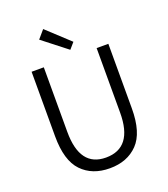

<svg xmlns="http://www.w3.org/2000/svg" viewBox="-156 -972 955 1093"><g transform="rotate(-20 321.5 -425.5)"><path d="M339 -699 192 -814 234 -863 371 -736ZM89 -266V-657H163V-266Q163 -53 321 -53Q483 -53 483 -266V-657H554V-266Q554 -119 490.5 -53.5Q427 12 321 12Q215 12 152 -53.5Q89 -119 89 -266Z"/></g></svg>

Font: Assistant
Style: Regular
Weight: 400
Designer: Hebrew By Ben Nathan, Latin by Paul Hunt
Version: Version 2.001;PS 002.001;hotconv 1.0.88;makeotf.lib2.5.64775